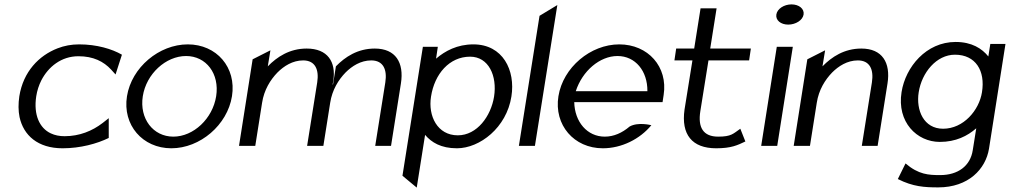

<svg xmlns="http://www.w3.org/2000/svg" viewBox="-20 -664 4597 874"><path d="M68 -226C63 -192 63 -160 69 -131C87 -48 152 11 265 11C346 11 422 -10 475 -36V-126L447 -104C400 -68 342 -44 274 -44C251 -44 230 -48 211 -57C160 -81 132 -141 145 -226C149 -252 157 -276 168 -298C200 -360 259 -408 337 -408C405 -408 452 -384 486 -347L506 -325L535 -415C490 -441 421 -462 340 -462C305 -462 273 -456 242 -444C157 -411 86 -338 68 -226Z M558 -226C537 -95 629 11 760 11C891 11 1015 -95 1036 -226C1057 -357 966 -462 835 -462C704 -462 579 -357 558 -226ZM630 -226C646 -328 735 -409 827 -409C919 -409 980 -328 964 -226C948 -124 861 -42 769 -42C677 -42 614 -124 630 -226Z M1068 0H1142L1173 -196C1182 -255 1211 -301 1243 -334C1272 -363 1312 -389 1360 -389C1415 -389 1433 -347 1424 -289L1378 0H1450H1452L1483 -196C1492 -255 1521 -301 1553 -334C1582 -363 1622 -389 1670 -389C1725 -389 1743 -347 1734 -289L1688 0H1760L1805 -284C1820 -379 1781 -443 1686 -443C1608 -443 1551 -405 1509 -362L1496 -280L1494 -279L1497 -295C1511 -383 1471 -443 1376 -443C1298 -443 1241 -405 1199 -362L1211 -435L1130 -394Z M1812 136 1877 190 1915 -50C1944 -16 1987 11 2060 11C2164 11 2286 -83 2308 -225C2327 -344 2269 -462 2135 -462C2061 -462 2006 -432 1965 -397L1973 -451H1905ZM1942 -224C1958 -328 2026 -406 2120 -406C2204 -406 2244 -319 2229 -224C2215 -136 2152 -48 2064 -48C1971 -48 1928 -136 1942 -224Z M2342 0H2415L2517 -641L2436 -592Z M2522 -226C2501 -95 2593 11 2724 11C2810 11 2893 -31 2945 -94C2945 -94 2885 -110 2846 -88C2812 -59 2774 -42 2733 -42C2653 -42 2596 -109 2594 -199H2996L3001 -232C3021 -360 2930 -462 2799 -462C2668 -462 2543 -357 2522 -226ZM2601 -249C2631 -341 2710 -409 2791 -409C2872 -409 2928 -341 2927 -249Z M3050 -389H3132L3096 -165C3080 -52 3130 11 3240 11C3309 11 3337 -3 3373 -20L3350 -78C3317 -55 3309 -42 3249 -42C3181 -42 3156 -84 3168 -158L3205 -389H3390L3398 -443H3213L3242 -626H3169L3140 -443H3058Z M3514 -598C3510 -572 3534 -552 3568 -552C3602 -552 3634 -572 3638 -598C3642 -624 3617 -644 3583 -644C3549 -644 3518 -624 3514 -598ZM3445 0H3518L3589 -451H3516Z M3593 0H3667L3698 -196C3707 -255 3736 -301 3768 -334C3797 -363 3837 -389 3885 -389C3940 -389 3958 -347 3949 -289L3903 0H3975L4020 -284C4035 -379 3996 -443 3901 -443C3823 -443 3766 -405 3724 -362L3736 -435L3655 -394Z M4084 -245C4062 -108 4154 -18 4258 -18C4331 -18 4384 -45 4424 -80L4408 20C4397 92 4340 133 4260 133C4207 133 4162 131 4102 80L4067 151C4136 186 4189 189 4251 189C4389 189 4467 105 4482 13L4557 -464H4488L4479 -407C4450 -443 4404 -473 4330 -473C4196 -473 4102 -359 4084 -245ZM4162 -244C4176 -334 4243 -415 4327 -415C4421 -415 4466 -342 4450 -244C4437 -162 4366 -78 4273 -78C4185 -78 4149 -162 4162 -244Z"/></svg>

Font: Charger Sport
Style: DfObl
Weight: 400
Designer: Jasper
Foundry: Cannot Into Space Fonts
Version: Version 1.1